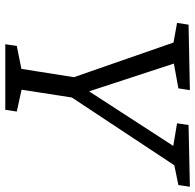

<svg xmlns="http://www.w3.org/2000/svg" viewBox="-26 -712 738 726"><g transform="rotate(90 343.0 -349.0)"><path d="M147.3 0 153.6 -43.5 251.9 -63.2 238.6 -49.2 273.9 -272.4 278.9 -239.3 136.9 -647.5 151.2 -634.2 66.6 -649.5 73.3 -693 320.8 -698 314.1 -654.5 207.9 -635.2 215.9 -651.2 331.1 -299.5H314.1L540.2 -648.2L545.9 -632.8L446.3 -649.5L452.7 -693L686.1 -698L679.7 -654.5L592.1 -636.5L611.8 -649.5L340.5 -239.3L351.9 -272.4L317.2 -49.2L310.6 -63.5L401.8 -43.5L395.2 0Z"/></g></svg>

Font: Bitter Thin
Style: Italic
Weight: 100
Italic angle: -9°
Designer: Sol Matas, and Bitter project Authors
Foundry: Sol Matas
Version: Version 2.002